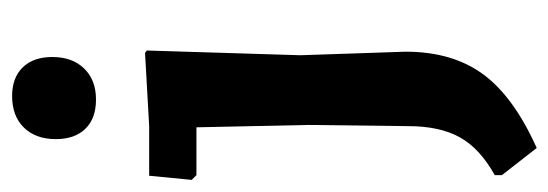

<svg xmlns="http://www.w3.org/2000/svg" viewBox="-322 -412 928 325"><g transform="rotate(-90 142.5 -249.0)"><path d="M143 -693Q174 -693 191.5 -675Q209 -657 209 -625Q209 -591 189.5 -571Q170 -551 137 -551Q105 -551 87.5 -569Q70 -587 70 -619Q70 -653 89.5 -673Q109 -693 143 -693ZM216 -468 220 -465 212 -205 218 -27Q218 52 180 104Q142 156 55 195L9 136V124Q54 99 73 65Q92 31 92 -23L94 -192L90 -381H9L1 -389L8 -461H92Z"/></g></svg>

Font: Alegreya Sans SC
Style: Bold
Weight: 700
Designer: Juan Pablo del Peral
Foundry: Huerta Tipografica
Version: Version 2.007